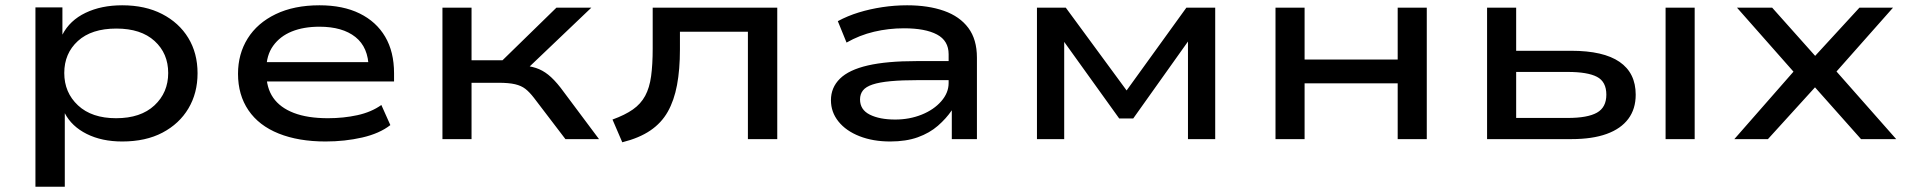

<svg xmlns="http://www.w3.org/2000/svg" viewBox="-20 -526 7224 726"><path d="M114 180V-498H216V-395Q244 -449 303.5 -477.5Q363 -506 442 -506Q529 -506 593 -473Q657 -440 692 -382.5Q727 -325 727 -249Q727 -174 692.5 -116Q658 -58 594.5 -24.5Q531 9 442 9Q365 9 308 -19.5Q251 -48 225 -98V180ZM419 -79Q512 -79 564 -127.5Q616 -176 616 -250Q616 -324 564.5 -371Q513 -418 420 -418Q326 -418 274.5 -371Q223 -324 223 -250Q223 -176 275 -127.5Q327 -79 419 -79Z M1211 9Q1109 9 1034 -21Q959 -51 919.5 -109Q880 -167 880 -247Q880 -322 916.5 -380.5Q953 -439 1022.5 -472.5Q1092 -506 1188 -506Q1277 -506 1340 -475Q1403 -444 1436.5 -387Q1470 -330 1470 -249V-218H962V-291H1398L1374 -269Q1373 -347 1324 -386Q1275 -425 1188 -425Q1128 -425 1083.5 -407Q1039 -389 1013 -353Q987 -317 987 -263V-251Q987 -194 1013 -156.5Q1039 -119 1091 -99Q1143 -79 1220 -79Q1279 -79 1331.5 -90.5Q1384 -102 1422 -129L1456 -53Q1415 -21 1349.5 -6Q1284 9 1211 9Z M1653 0V-497H1763V-298H1880L2084 -497H2216L1959 -252L1945 -280Q1982 -277 2006.5 -269Q2031 -261 2053 -243.5Q2075 -226 2100 -194L2245 0H2118L1999 -156Q1982 -178 1966.5 -190Q1951 -202 1927.5 -207.5Q1904 -213 1865 -213H1763V0Z M2333 12 2296 -74Q2343 -91 2373 -112Q2403 -133 2419.5 -163.5Q2436 -194 2442 -238Q2448 -282 2448 -343V-497H2919V0H2808V-406H2551V-339Q2551 -263 2540 -204.5Q2529 -146 2505 -103.5Q2481 -61 2439 -32.5Q2397 -4 2333 12Z M3346 9Q3281 9 3230 -11Q3179 -31 3150.5 -66.5Q3122 -102 3122 -147Q3122 -195 3156 -228.5Q3190 -262 3261.5 -278.5Q3333 -295 3446 -295H3585V-223H3452Q3390 -223 3347.5 -219Q3305 -215 3279.5 -206.5Q3254 -198 3243 -184Q3232 -170 3232 -150Q3232 -111 3269 -92.5Q3306 -74 3365 -74Q3419 -74 3465 -92.5Q3511 -111 3539 -143Q3567 -175 3567 -212V-321Q3567 -372 3523 -395.5Q3479 -419 3398 -419Q3340 -419 3285 -406Q3230 -393 3181 -365L3148 -446Q3185 -466 3227.5 -479Q3270 -492 3316.5 -499Q3363 -506 3410 -506Q3490 -506 3549.5 -485Q3609 -464 3641.5 -420.5Q3674 -377 3674 -308V0H3579V-108V-109Q3558 -78 3526.5 -50.5Q3495 -23 3450.5 -7Q3406 9 3346 9Z M3901 0V-497H4010L4240 -184L4466 -497H4575V0H4472V-369L4265 -78H4212L4003 -369H4004V0Z M4803 0V-497H4913V-301H5265V-497H5375V0H5265V-211H4913V0Z M5603 0V-497H5713V-334H5921Q6043 -334 6104 -292Q6165 -250 6165 -168Q6165 -114 6137 -76.5Q6109 -39 6055 -19.5Q6001 0 5922 0ZM5713 -80H5908Q5983 -80 6018.5 -100Q6054 -120 6054 -168Q6054 -217 6018.5 -235.5Q5983 -254 5908 -254H5713ZM6278 0V-497H6388V0Z M6538 0 6787 -284 6789 -224 6548 -497H6681L6846 -312H6841L7011 -497H7138L6898 -226L6901 -282L7150 0H7017L6841 -198H6845L6665 0Z"/></svg>

Font: Nunito Sans 7pt Expanded Medium
Style: Regular
Weight: 500
Width: 7
Designer: Vernon Adams
Foundry: Vernon Adams
Version: Version 3.101;gftools[0.9.27]